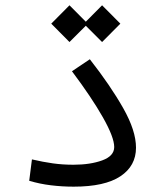

<svg xmlns="http://www.w3.org/2000/svg" viewBox="-20 -697 626 719"><path d="M255.9 2Q211.9 2 170.2 -3.2Q128.4 -8.3 89.4 -20L99.6 -100.1Q141.6 -90.3 178.2 -85.2Q214.8 -80.1 254.9 -80.1Q317.9 -80.1 362.8 -96.4Q407.7 -112.8 407.7 -146.5Q407.7 -182.6 365.5 -257.3Q323.2 -332 249.5 -430.2L316.4 -475.1Q393.6 -376.5 441.4 -292Q489.3 -207.5 489.3 -144Q489.3 -75.7 430.9 -36.9Q372.6 2 255.9 2ZM362.3 -539.6 301.3 -600.6 240.2 -539.6 171.9 -608.4 240.2 -677.2 301.3 -615.7 362.3 -677.2 430.7 -608.4Z"/></svg>

Font: CaskaydiaMono NF SemiLight
Style: Regular
Weight: 350
Designer: Aaron Bell
Foundry: Saja Typeworks
Version: Version 2111.001; ttfautohint (v1.8.4);Nerd Fonts 3.1.1